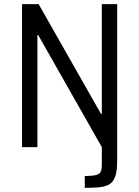

<svg xmlns="http://www.w3.org/2000/svg" viewBox="-20 -708 670 924"><path d="M388 196V139Q426 139 443.5 134Q461 129 465.5 116.5Q470 104 470 83V0L164 -539H160V0H86V-688H166L466 -160H470V-688H544V65Q544 101 539 125Q534 149 523 163.5Q512 178 494 185Q476 192 449.5 194Q423 196 388 196Z"/></svg>

Font: Saira SemiCondensed
Style: Regular
Weight: 400
Width: 4
Designer: Hector Gatti with collaboration of the Omnibus-Type team
Foundry: Omnibus-Type
Version: Version 1.101